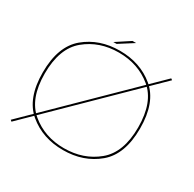

<svg xmlns="http://www.w3.org/2000/svg" viewBox="-150 -831 1015 1003"><g transform="rotate(30 357.5 -330.0)"><path d="M29 3.5 37 10.5 655.5 -596.5 647 -603ZM343.5 4.5Q467 4.5 552 -66.8Q637 -138 637 -294.5Q637 -452 552 -523Q467 -594 343.5 -594Q220.5 -594 135.2 -523Q50 -452 50 -294.5Q50 -138 135.2 -66.8Q220.5 4.5 343.5 4.5ZM343.5 -6.5Q227 -6.5 144.5 -74.8Q62 -143 62 -294.5Q62 -447 144.5 -515Q227 -583 343.5 -583Q460.5 -583 543 -515Q625.5 -447 625.5 -294.5Q625.5 -143 543 -74.8Q460.5 -6.5 343.5 -6.5ZM290 -616H309.5L396 -671H374Z"/></g></svg>

Font: Anybody Expanded Thin
Style: Regular
Weight: 250
Width: 7
Version: Version 1.113;gftools[0.9.25]